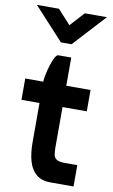

<svg xmlns="http://www.w3.org/2000/svg" viewBox="-97 -930 579 980"><g transform="rotate(10 193.0 -440.0)"><path d="M166 -713.2 12.2 -880.5H126.5L193.5 -807L260.5 -880.5H375L221.2 -713.2ZM18.8 -500H357.2V-389.5H18.8ZM112.2 -200H231.5V-178.8Q231.5 -157.8 234.4 -142.5Q237.2 -127.2 250.1 -118.9Q263 -110.5 293.8 -110.5H357.2V0H237.2Q192.2 0 164.6 -22.4Q137 -44.8 124.6 -86.4Q112.2 -128 112.2 -186.5ZM231.5 -200H112.2V-500.2Q112.2 -512.2 117 -536.2Q121.8 -560.2 129.6 -585.6Q137.5 -611 146.6 -628.5Q155.8 -646 164.8 -646H231.5Z"/></g></svg>

Font: Haskoy
Style: Regular
Weight: 400
Designer: Ertekin Erdin
Foundry: Ertekin Erdin
Version: Version 1.500